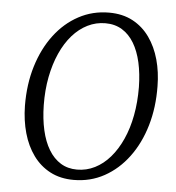

<svg xmlns="http://www.w3.org/2000/svg" viewBox="-54 -803 793 863"><g transform="rotate(5 343.0 -371.5)"><path d="M310 10Q249.5 10 203.8 -14Q158 -38 127 -80.8Q96 -123.5 80 -180.2Q64 -237 63 -302.5Q62 -399.5 87 -481.5Q112 -563.5 158 -624.5Q204 -685.5 266.8 -719.2Q329.5 -753 403.5 -753Q465 -753 510.8 -728.5Q556.5 -704 587 -661Q617.5 -618 633 -562Q648.5 -506 649 -442.5Q650.5 -346.5 626.2 -264.2Q602 -182 556.2 -120.5Q510.5 -59 447.8 -24.5Q385 10 310 10ZM321 -37.5Q363.5 -37.5 401.2 -56.5Q439 -75.5 469.5 -110.8Q500 -146 522 -194.8Q544 -243.5 555.2 -303.2Q566.5 -363 566 -431Q565 -492 553.8 -542Q542.5 -592 520.8 -628.2Q499 -664.5 466.8 -684.2Q434.5 -704 391.5 -704Q349 -704 311.2 -685.2Q273.5 -666.5 243 -631.8Q212.5 -597 190.8 -548.5Q169 -500 157.5 -440.5Q146 -381 147 -313Q148 -251.5 159.5 -200.8Q171 -150 193 -113.5Q215 -77 247 -57.2Q279 -37.5 321 -37.5Z"/></g></svg>

Font: Merriweather 20pt Light
Style: Italic
Weight: 300
Italic angle: -7.8°
Version: Version 2.101